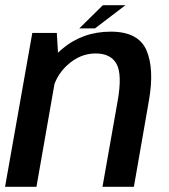

<svg xmlns="http://www.w3.org/2000/svg" viewBox="-28 -720 652 740"><path d="M-8.5 0H112.5L182 -396.5Q198 -438.5 231.5 -469Q280.5 -514 340.5 -514Q399 -514 421.2 -473.5Q443.5 -433 425.5 -331L367 0H488L546 -332.5Q567.5 -455.5 536.2 -526.8Q505 -598 399 -598Q290 -598 210.5 -530.5Q202.5 -523.5 195.5 -517L191 -593H96.5ZM277.5 -610.5H338L455.5 -700H368.5Z"/></svg>

Font: Anybody Thin Medium
Style: Italic
Weight: 500
Italic angle: -10°
Version: Version 1.113;gftools[0.9.25]